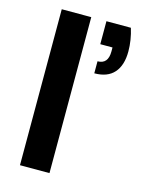

<svg xmlns="http://www.w3.org/2000/svg" viewBox="-113 -810 674 880"><g transform="rotate(15 224.5 -370.0)"><path d="M209 -740V0H69V-740ZM397 -740Q414 -685 414 -632Q414 -566 382.5 -530.5Q351 -495 289 -495V-552Q339 -552 339 -612V-631H281V-740Z"/></g></svg>

Font: Fz Poppins SemBd
Style: Regular
Weight: 600
Designer: Ninad Kale (Devanagari), Jonny Pinhorn (Latin)
Foundry: Indian Type Foundry
Version: Vit hóa bi Vntype.Com & FontZin.Com